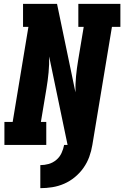

<svg xmlns="http://www.w3.org/2000/svg" viewBox="-20 -755 647 1000"><path d="M190 225V105Q212 105 233.5 99Q255 93 273 78Q291 63 300.5 42Q310 21 314 0H332L236 -461Q237 -420 233 -377.5Q229 -335 222 -294L193 -120H221V0H3V-120H46L128 -615H100V-735H277L373 -274Q372 -315 376 -357.5Q380 -400 387 -441L416 -615H388V-735H607V-615H563L461 0Q456 31 445 61.5Q434 92 415 119Q396 146 370 167.5Q344 189 314 202Q284 215 252.5 220Q221 225 190 225Z"/></svg>

Font: Iosevka Curly Slab HvEx
Style: Italic
Weight: 900
Width: 7
Italic angle: -9°
Monospace: yes
Designer: Belleve Invis
Foundry: Belleve Invis
Version: Version 11.1.0; ttfautohint (v1.8.3)